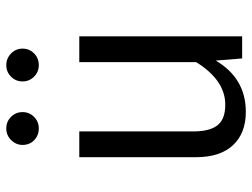

<svg xmlns="http://www.w3.org/2000/svg" viewBox="-118 -692 821 626"><g transform="rotate(-90 293.0 -378.5)"><path d="M188 -769Q210 -769 225.5 -753.5Q241 -738 241 -716Q241 -694 225.5 -678.5Q210 -663 188 -663Q165 -663 149.5 -678Q134 -693 134 -716Q134 -737 149.5 -753Q165 -769 188 -769ZM394 -663Q372 -663 356.5 -678.5Q341 -694 341 -716Q341 -738 356.5 -753.5Q372 -769 394 -769Q416 -769 432 -753.5Q448 -738 448 -716Q448 -694 432.5 -678.5Q417 -663 394 -663ZM488 -531V0H416L409 -86Q351 12 242 12Q172 12 133 -30Q94 -72 94 -150V-531H178V-159Q178 -106 198 -80.5Q218 -55 265 -55Q345 -55 404 -150V-531Z"/></g></svg>

Font: Sedus Text
Style: Regular
Weight: 400
Designer: TypeMates
Foundry: TypeMates, Runge Thomsen GbR
Version: Version 4.202;PS 004.202;hotconv 1.0.88;makeotf.lib2.5.64775